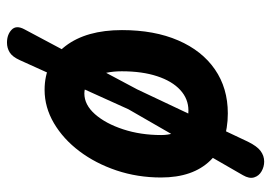

<svg xmlns="http://www.w3.org/2000/svg" viewBox="-131 -517 758 536"><g transform="rotate(90 248.0 -249.0)"><path d="M99 110.5Q76.5 110.5 63 97.5Q49.5 84.5 62 61.5L229.5 -253L375.5 -562Q388 -587.5 401.5 -597.5Q415 -607.5 431 -607.5Q445.5 -607.5 458.2 -600.2Q471 -593 475.2 -579.5Q479.5 -566 469 -548L285 -228.5L148 74.5Q138.5 95.5 126.2 103Q114 110.5 99 110.5ZM231 5.5Q153 5.5 108.5 -52.8Q64 -111 64 -210.5Q64 -301 92.8 -367.5Q121.5 -434 173.8 -470Q226 -506 296.5 -506Q380.5 -506 428 -457.2Q475.5 -408.5 475.5 -319.5Q475.5 -254 455.8 -195.2Q436 -136.5 402 -91.5Q368 -46.5 323.8 -20.5Q279.5 5.5 231 5.5ZM241 -105.5Q272.5 -105.5 298.8 -135.2Q325 -165 341 -213.8Q357 -262.5 357 -320Q357 -357 338.5 -376.5Q320 -396 288.5 -396Q256 -396 231.2 -373.2Q206.5 -350.5 192.8 -308.8Q179 -267 179 -210Q179 -162 195.8 -133.8Q212.5 -105.5 241 -105.5Z"/></g></svg>

Font: Edu AU VIC WA NT Hand SemiBold
Style: Regular
Weight: 600
Version: Version 1.001